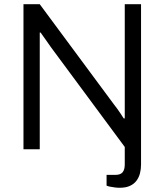

<svg xmlns="http://www.w3.org/2000/svg" viewBox="-20 -706 777 908"><path d="M546 182Q535 182 523.5 180.5Q512 179 501.5 177Q491 175 484 172V121H526Q550 121 560 108.5Q570 96 570 72V-11L220 -484Q213 -494 198 -515.5Q183 -537 172 -552H168Q168 -535 168 -518.5Q168 -502 168 -484V0H91V-686H168L519 -212Q525 -205 533.5 -193Q542 -181 550.5 -168.5Q559 -156 565 -146H570Q570 -163 570 -179Q570 -195 570 -209V-686H647V73Q647 94 642 113.5Q637 133 625.5 148.5Q614 164 594.5 173Q575 182 546 182Z"/></svg>

Font: Archivo SemiBold Light
Style: Regular
Weight: 300
Version: Version 2.001